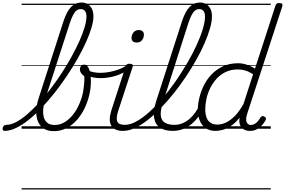

<svg xmlns="http://www.w3.org/2000/svg" viewBox="-171 -1020 2258 1521"><path d="M-135 17Q-145 17 -148.5 9.5Q-152 2 -150 -7Q-148 -16 -140.5 -23.5Q-133 -31 -121 -31Q-86 -31 -43.5 -53Q-1 -75 45 -115Q91 -155 138.5 -206.5Q186 -258 232 -319Q278 -380 320 -444.5Q362 -509 397 -573Q432 -637 458.5 -696Q485 -755 499.5 -805Q514 -855 514 -891Q514 -902 522.5 -907.5Q531 -913 541.5 -913Q552 -913 560.5 -907.5Q569 -902 569 -891Q569 -852 553.5 -799.5Q538 -747 509.5 -684Q481 -621 442.5 -553.5Q404 -486 358.5 -418Q313 -350 262.5 -286Q212 -222 160 -167Q108 -112 56 -70.5Q4 -29 -44.5 -6Q-93 17 -135 17ZM255 19Q210 19 179 0.5Q148 -18 132 -52.5Q116 -87 116 -135Q116 -183 135 -241L331 -849Q357 -929 391.5 -964.5Q426 -1000 475 -1000Q504 -1000 525 -986.5Q546 -973 557.5 -949Q569 -925 569 -891Q569 -878 560.5 -872Q552 -866 541.5 -866Q531 -866 522.5 -872Q514 -878 514 -891Q514 -910 508.5 -922.5Q503 -935 493 -941.5Q483 -948 468 -948Q451 -948 436.5 -937.5Q422 -927 409 -903Q396 -879 383 -840L190 -244Q176 -200 172 -161.5Q168 -123 175.5 -93.5Q183 -64 204 -47Q225 -30 262 -30Q301 -30 334.5 -48.5Q368 -67 396 -98.5Q424 -130 444 -168.5Q464 -207 476.5 -248Q489 -289 492 -325Q494 -339 495.5 -355Q497 -371 497.5 -387.5Q498 -404 496 -417Q478 -429 470 -443Q462 -457 462 -470Q462 -486 471 -497Q480 -508 496 -508Q510 -508 520.5 -497Q531 -486 537 -467Q543 -448 546 -423.5Q549 -399 549 -372Q549 -321 536 -266.5Q523 -212 498.5 -161Q474 -110 438 -69.5Q402 -29 356 -5Q310 19 255 19ZM0 471H614V481H0ZM0 -20H614V0H0ZM0 -505H614V-500H0ZM0 -991H614V-981H0Z M625 -401Q589 -401 558 -408.5Q527 -416 504 -430Q495 -435 494 -443Q493 -451 497.5 -458Q502 -465 509 -468Q516 -471 524 -465Q541 -454 567 -448.5Q593 -443 625 -443Q661 -443 699.5 -450.5Q738 -458 773.5 -471.5Q809 -485 835 -505Q843 -512 850.5 -507.5Q858 -503 860 -493.5Q862 -484 850 -474Q803 -436 743 -418.5Q683 -401 625 -401ZM614 471V481ZM614 -20V0ZM614 -505V-500ZM614 -991V-981Z M802 17Q769 17 746 6.5Q723 -4 710.5 -25Q698 -46 698.5 -76.5Q699 -107 712 -148L824 -494Q828 -506 835 -510.5Q842 -515 855 -515Q871 -515 877.5 -509Q884 -503 880 -491L765 -140Q747 -84 758 -57.5Q769 -31 818 -31Q827 -31 831 -23.5Q835 -16 833.5 -7Q832 2 824.5 9.5Q817 17 802 17ZM912 -683Q894 -683 882.5 -692Q871 -701 871 -719Q871 -743 886 -762.5Q901 -782 929 -782Q946 -782 957.5 -773Q969 -764 969 -745Q969 -722 954.5 -702.5Q940 -683 912 -683ZM614 471H939V481H614ZM614 -20H939V0H614ZM614 -505H939V-500H614ZM614 -991H939V-981H614Z M803 17Q791 17 787 9.5Q783 2 786 -7Q789 -16 798 -23.5Q807 -31 819 -31Q861 -31 910.5 -58.5Q960 -86 1012.5 -133.5Q1065 -181 1118 -243Q1171 -305 1220 -376Q1269 -447 1311.5 -519.5Q1354 -592 1385.5 -660.5Q1417 -729 1435 -788Q1453 -847 1453 -889Q1453 -902 1461.5 -908.5Q1470 -915 1480.5 -915Q1491 -915 1499.5 -908.5Q1508 -902 1508 -889Q1508 -849 1492.5 -795Q1477 -741 1449.5 -677.5Q1422 -614 1384 -546.5Q1346 -479 1301 -411.5Q1256 -344 1205.5 -281Q1155 -218 1103 -164Q1051 -110 998.5 -69Q946 -28 896.5 -5.5Q847 17 803 17ZM939 471V481ZM939 -20V0ZM939 -505V-500ZM939 -991V-981Z M1197 17Q1136 17 1097.5 -8Q1059 -33 1050 -86Q1041 -139 1067 -221L1270 -849Q1296 -929 1330.5 -964.5Q1365 -1000 1414 -1000Q1443 -1000 1464 -986.5Q1485 -973 1496.5 -949Q1508 -925 1508 -891Q1508 -878 1499.5 -872Q1491 -866 1480.5 -866Q1470 -866 1461.5 -872Q1453 -878 1453 -891Q1453 -910 1447.5 -922.5Q1442 -935 1432 -941.5Q1422 -948 1407 -948Q1390 -948 1375.5 -937.5Q1361 -927 1348 -903Q1335 -879 1322 -840L1118 -203Q1098 -139 1103 -101.5Q1108 -64 1136 -47.5Q1164 -31 1212 -31Q1223 -31 1227 -23.5Q1231 -16 1229 -7Q1227 2 1218.5 9.5Q1210 17 1197 17ZM939 471H1333V481H939ZM939 -20H1333V0H939ZM939 -505H1333V-500H939ZM939 -991H1333V-981H939Z M1197 17Q1187 17 1182 9.5Q1177 2 1179 -7Q1181 -16 1189.5 -23.5Q1198 -31 1213 -31Q1245 -31 1274.5 -43.5Q1304 -56 1330 -78Q1356 -100 1376 -128.5Q1396 -157 1408 -187Q1412 -198 1421 -198.5Q1430 -199 1437.5 -191.5Q1445 -184 1441 -174Q1428 -135 1404.5 -101Q1381 -67 1349.5 -40Q1318 -13 1279.5 2Q1241 17 1197 17ZM1333 471V481ZM1333 -20V0ZM1333 -505V-500ZM1333 -991V-981Z M1537 17Q1492 17 1460.5 -3.5Q1429 -24 1412.5 -62Q1396 -100 1396 -151Q1396 -194 1408 -244.5Q1420 -295 1444 -343.5Q1468 -392 1506 -431.5Q1544 -471 1596 -495Q1648 -519 1716 -519Q1749 -519 1784 -507.5Q1819 -496 1849 -476L2011 -975Q2015 -987 2021.5 -991.5Q2028 -996 2041 -996Q2060 -996 2064.5 -988.5Q2069 -981 2065 -969L1787 -118Q1773 -74 1783 -52Q1793 -30 1816 -30Q1832 -30 1846.5 -38.5Q1861 -47 1872.5 -60.5Q1884 -74 1892 -89Q1897 -95 1904.5 -99Q1912 -103 1924 -96Q1935 -90 1936 -82Q1937 -74 1932 -66Q1921 -46 1903.5 -27Q1886 -8 1863 4.5Q1840 17 1809 17Q1781 17 1761 5.5Q1741 -6 1731.5 -28Q1722 -50 1726 -81Q1726 -83 1726.5 -85Q1727 -87 1727 -88Q1693 -45 1658 -22Q1623 1 1591.5 9Q1560 17 1537 17ZM1455 -155Q1455 -117 1465 -89.5Q1475 -62 1497 -47.5Q1519 -33 1551 -33Q1585 -33 1620.5 -50Q1656 -67 1691 -103Q1726 -139 1758 -197L1834 -432Q1799 -454 1770 -462Q1741 -470 1714 -470Q1659 -470 1616.5 -449.5Q1574 -429 1543.5 -395Q1513 -361 1493 -319.5Q1473 -278 1464 -235.5Q1455 -193 1455 -155ZM1333 471H1974V481H1333ZM1333 -20H1974V0H1333ZM1333 -505H1974V-500H1333ZM1333 -991H1974V-981H1333Z"/></svg>

Font: Playwrite IE Guides
Style: Regular
Weight: 400
Designer: Veronika Burian, José Scaglione
Foundry: TypeTogether
Version: Version 1.003